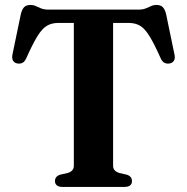

<svg xmlns="http://www.w3.org/2000/svg" viewBox="-20 -738 738 758"><path d="M173 -700H525Q543.5 -700 555.5 -704.8Q567.5 -709.5 576.8 -714Q586 -718.5 597 -718.5Q613.5 -718.5 622 -710.5Q630.5 -702.5 635.5 -683.5L669 -522Q672 -508 667 -499Q662 -490 650 -487.5Q638.5 -485.5 629.8 -489.8Q621 -494 615 -506.5Q589 -565 570.2 -595.2Q551.5 -625.5 532.8 -636.5Q514 -647.5 487.5 -647.5H426.5V-83.5Q426.5 -72.5 433 -65.5Q439.5 -58.5 451.5 -55L480 -48.5Q501 -42 501 -23Q501 0 470.5 0H227Q212 0 204.5 -6.2Q197 -12.5 197 -23Q197 -42 218 -48.5L246.5 -55Q259 -58.5 265.2 -65.5Q271.5 -72.5 271.5 -83.5V-647.5H210.5Q184.5 -647.5 165.5 -636.5Q146.5 -625.5 127.8 -595.2Q109 -565 83 -506.5Q77 -494 68.2 -489.8Q59.5 -485.5 48 -487.5Q36 -490 31.2 -499Q26.5 -508 29 -522L62.5 -683.5Q67.5 -702.5 76 -710.5Q84.5 -718.5 101 -718.5Q112 -718.5 121.2 -714Q130.5 -709.5 142.5 -704.8Q154.5 -700 173 -700Z"/></svg>

Font: Fraunces SemiBold
Style: Regular
Weight: 600
Version: Version 1.000;[b76b70a41]